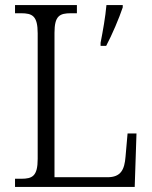

<svg xmlns="http://www.w3.org/2000/svg" viewBox="-20 -734 597 754"><path d="M39 0H509L516 -210H481L473 -119C469 -68 455 -38 402 -38H194V-605C194 -672 214 -682 259 -682H282V-714H39V-682H62C107 -682 128 -672 128 -603V-110C128 -42 107 -32 63 -32H39ZM375 -566V-554H397C420 -597 448 -663 462 -705V-714H398C394 -668 384 -612 375 -566Z"/></svg>

Font: Noto Serif Georgian SemiCondensed Light
Style: Regular
Weight: 300
Width: 4
Designer: Monotype Design Team, Akaki Razmadze
Foundry: Google LLC
Version: Version 2.003